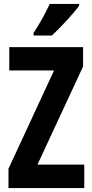

<svg xmlns="http://www.w3.org/2000/svg" viewBox="-20 -953 468 973"><path d="M381 -924V-933H232C211 -888 185 -839 150 -786V-773H243C289 -816 354 -886 381 -924ZM407 0V-119H170L401 -616V-714H27V-596H254L23 -98V0Z"/></svg>

Font: Noto Sans Ethiopic ExtraCondensed
Style: Bold
Weight: 700
Width: 2
Designer: Monotype Design Team
Foundry: Monotype Imaging Inc.
Version: Version 2.102